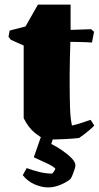

<svg xmlns="http://www.w3.org/2000/svg" viewBox="-20 -595 430 835"><path d="M180 12Q157 4 130 -18.5Q103 -41 83 -81V-397Q69 -403 55 -409.5Q41 -416 27 -422L17 -435L22 -462L91 -480L145 -575H287V-465L376 -468L389 -457L380 -410Q373 -411 355 -411.5Q337 -412 318 -412.5Q299 -413 286 -413Q285 -380 284 -342.5Q283 -305 283 -275Q283 -245 283 -236Q283 -175 284.5 -127.5Q286 -80 293 -49Q315 -54 334.5 -60.5Q354 -67 374 -74L390 -49Q382 -40 362 -23.5Q342 -7 324 5Q318 6 300 7.5Q282 9 259.5 10Q237 11 215.5 11.5Q194 12 180 12ZM189 220Q161 220 131 207Q101 194 79 167L96 136Q123 146 151.5 153Q180 160 207 160Q216 151 221 139Q214 130 188.5 117.5Q163 105 127 89L170 -34H224L203 31Q227 43 251 59.5Q275 76 291.5 93Q308 110 308 124Q308 130 304 142.5Q300 155 295 167Q290 179 286 184Q267 199 241 209.5Q215 220 189 220Z"/></svg>

Font: Labrada Black
Style: Regular
Weight: 900
Designer: Mercedes Jáuregui
Foundry: Omnibus-Type Team
Version: Version 1.000; ttfautohint (v1.8.4.7-5d5b)